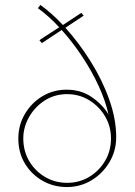

<svg xmlns="http://www.w3.org/2000/svg" viewBox="-20 -749 543 775"><path d="M250 6Q196 6 151.5 -19.5Q107 -45 80.5 -89Q54 -133 54 -190Q54 -244 80.5 -289Q107 -334 151 -360.5Q195 -387 249 -387Q307 -387 350.5 -357Q394 -327 418 -287Q406 -342 378 -402.5Q350 -463 311.5 -521Q273 -579 229 -628L149 -575L139 -587L219 -639Q175 -686 133 -716L143 -729Q189 -696 234 -648L308 -697L318 -686L244 -637Q299 -576 346 -501Q393 -426 421 -347Q449 -268 449 -195Q449 -140 421.5 -94Q394 -48 349 -21Q304 6 250 6ZM251 -11Q300 -11 340 -35Q380 -59 404 -99.5Q428 -140 428 -190Q428 -239 404 -279.5Q380 -320 340 -344.5Q300 -369 251 -369Q200 -369 160 -343Q120 -317 97 -276Q74 -235 74 -190Q74 -140 97.5 -99.5Q121 -59 161.5 -35Q202 -11 251 -11Z"/></svg>

Font: Synthetic Thin
Style: Regular
Weight: 100
Designer: Santiago Orozco
Foundry: Typemade
Version: Version 2.000; ttfautohint (v1.8.4.7-5d5b)